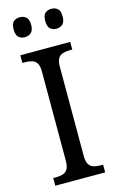

<svg xmlns="http://www.w3.org/2000/svg" viewBox="-136 -962 614 1015"><g transform="rotate(-15 170.5 -454.5)"><path d="M34 0V-42H50Q70 -42 86.5 -47Q103 -52 112.5 -67Q122 -82 122 -113V-601Q122 -632 112.5 -647Q103 -662 86.5 -667Q70 -672 50 -672H34V-714H307V-672H292Q272 -672 255.5 -667Q239 -662 229.5 -647Q220 -632 220 -601V-113Q220 -83 229.5 -67.5Q239 -52 255.5 -47Q272 -42 292 -42H307V0ZM256 -800Q235 -800 221.5 -812Q208 -824 208 -855Q208 -886 221.5 -897.5Q235 -909 256 -909Q275 -909 289 -897.5Q303 -886 303 -855Q303 -824 289 -812Q275 -800 256 -800ZM83 -800Q62 -800 48.5 -812Q35 -824 35 -855Q35 -886 48.5 -897.5Q62 -909 83 -909Q102 -909 116.5 -897.5Q131 -886 131 -855Q131 -824 116.5 -812Q102 -800 83 -800Z"/></g></svg>

Font: Noto Serif SemiCondensed
Style: Regular
Weight: 400
Width: 4
Designer: Monotype Design Team
Foundry: Monotype Imaging Inc.
Version: Version 2.013